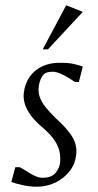

<svg xmlns="http://www.w3.org/2000/svg" viewBox="-20 -698 370 728"><path d="M119 10Q93 10 66 4Q39 -2 23 -8L38 -64H55Q70 -56 84.5 -46.5Q99 -37 113.5 -30.5Q128 -24 142 -24Q176 -24 191.5 -43.5Q207 -63 208 -85Q210 -110 203.5 -131.5Q197 -153 180.5 -174.5Q164 -196 135 -220Q112 -240 96.5 -261Q81 -282 74.5 -303Q68 -324 70 -344Q74 -380 92 -406Q110 -432 139.5 -446Q169 -460 204 -460Q241 -460 259.5 -455.5Q278 -451 294 -446L279 -387H264Q253 -395 238 -404Q223 -413 207.5 -419.5Q192 -426 179 -426Q152 -426 141.5 -411Q131 -396 127 -371Q124 -349 131 -329.5Q138 -310 153 -291.5Q168 -273 189 -252Q237 -209 255 -177.5Q273 -146 269 -114Q266 -77 244 -49Q222 -21 189.5 -5.5Q157 10 119 10ZM142 -511 231 -678 294 -653 162 -511Z"/></svg>

Font: Ancizar Serif Light
Style: Italic
Weight: 300
Italic angle: -4°
Designer: Cesar Puertas, Viviana Monsalve, Julian Moncada, Julian Prieto, Jose Castro, Felipe Aragon, Mariel Hernandez, Sara Alarc
Version: Version 8.100